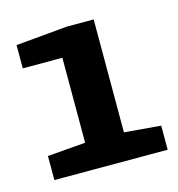

<svg xmlns="http://www.w3.org/2000/svg" viewBox="-66 -775 442 478"><g transform="rotate(-15 155.0 -536.5)"><path d="M18 -356V-418L116 -426V-645H14V-705L147 -717H216V-426L310 -418V-356Z"/></g></svg>

Font: Faustina Light
Style: Bold
Weight: 700
Version: Version 1.200